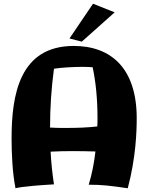

<svg xmlns="http://www.w3.org/2000/svg" viewBox="-20 -978 793 1028"><path d="M664 30C708 -135 712 -277 712 -345C712 -614 573 -732 375 -732C86 -732 42 -473 42 -237C42 -161 46 -55 63 30C63 30 84 20 269 9C260 -49 254 -108 251 -166C289 -168 329 -169 370 -169C410 -169 452 -168 491 -167C484 -105 472 -45 455 11C526 11 568 16 664 30ZM336 -293C306 -293 276 -293 248 -295C248 -402 255 -507 269 -610C306 -616 370 -620 423 -620C443 -620 461 -619 476 -618C493 -540 502 -446 502 -347C502 -331 502 -316 501 -301C450 -295 392 -293 336 -293ZM478 -958 352 -772 418 -755 594 -912Z"/></svg>

Font: Galindo
Style: Regular
Weight: 400
Designer: Astigmatic (AOETI)
Foundry: Astigmatic (AOETI)
Version: Version 1.000